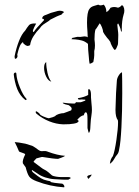

<svg xmlns="http://www.w3.org/2000/svg" viewBox="-20 -501 595 823"><path d="M384 -476 401 -481 406 -479Q407 -478 411 -478Q416 -478 425 -481Q436 -468 436 -449Q445 -454 448.5 -460Q452 -466 454 -468Q463 -471 469 -471Q477 -471 486 -468Q496 -471 500 -477Q503 -480 507 -476L508 -475Q513 -466 513 -456Q513 -447 510 -439Q502 -413 502 -376V-364Q497 -369 497 -376Q494 -386 487 -400Q483 -400 483 -393Q483 -388 485 -374Q487 -360 487 -351L486 -316L485 -309Q484 -307 480 -297Q476 -287 471 -287Q466 -292 460 -303.5Q454 -315 453 -321Q447 -331 439 -339Q425 -357 422 -364Q422 -371 417 -384Q412 -397 407 -401Q405 -398 399 -388Q393 -378 389 -374Q385 -359 385 -332Q387 -316 387 -306Q387 -293 384 -282V-264Q384 -255 380 -235Q377 -233 372.5 -230.5Q368 -228 364 -228Q363 -233 362 -241.5Q361 -250 361 -254L358 -287L357 -313Q344 -324 330.5 -327.5Q317 -331 304 -332Q291 -333 286 -333L291 -339Q295 -339 304 -341.5Q313 -344 318 -343Q323 -342 330 -343.5Q337 -345 342 -345Q351 -345 356 -341L355 -364Q353 -388 353 -404Q353 -449 363 -462Q369 -472 384 -476ZM43 -262Q50 -296 61.5 -325.5Q73 -355 88 -370Q95 -382 105 -394Q114 -402 135 -400Q125 -382 122 -373Q119 -364 125 -364Q132 -377 169 -415Q169 -417 167 -419Q165 -421 162 -420L161 -423Q161 -433 179 -438Q198 -447 217 -451Q229 -455 235 -455Q243 -455 248.5 -453Q254 -451 254 -448Q250 -446 247 -442.5Q244 -439 243 -438Q226 -433 196 -417Q190 -411 178 -404Q176 -403 166.5 -396.5Q157 -390 150 -379Q136 -365 124 -346.5Q112 -328 109 -308Q107 -306 103.5 -305Q100 -304 97 -304L90 -307Q88 -309 83 -312.5Q78 -316 79 -321Q70 -315 65.5 -304.5Q61 -294 58 -282.5Q55 -271 54 -267L55 -261V-260Q55 -256 52 -252.5Q49 -249 46 -249Q43 -249 43 -254Q42 -259 43 -262ZM169 -210Q169 -191 178 -172.5Q187 -154 200 -151Q189 -164 183.5 -189Q178 -214 178 -235Q169 -229 169 -210ZM54 -119Q66 -90 88 -73Q91 -71 93 -73Q95 -75 93 -78Q79 -92 65 -127Q52 -158 50 -185Q50 -190 46 -190Q44 -190 41.5 -188Q39 -186 39 -182Q40 -170 44 -152Q48 -134 54 -119ZM482 162Q489 154 491 138Q497 112 500.5 44Q504 -24 504 -102Q504 -163 503 -191Q497 -190 489.5 -178.5Q482 -167 481 -156Q477 -113 475 -30Q475 1 485 14Q486 16 486 24Q486 50 479 98.5Q472 147 464 168Q453 181 451 201Q462 194 469.5 180.5Q477 167 482 162ZM136 -14Q161 7 191 19Q221 31 251 32Q281 32 296 29L305 27Q311 26 315.5 21Q320 16 311 13Q325 -5 339 -7Q340 -8 341.5 -13.5Q343 -19 349 -20Q353 -17 354 -10Q355 -3 355 11Q355 25 355 31V48Q356 51 357.5 58.5Q359 66 361 69Q366 64 367 49.5Q368 35 368 32Q368 25 369.5 11.5Q371 -2 372 -7Q374 -21 374 -29Q374 -41 372 -59L370 -84V-94Q370 -110 365 -117L361 -119Q360 -119 359.5 -118Q359 -117 358 -117V-94Q343 -85 314 -80V-79Q314 -74 321 -74Q324 -74 327.5 -74.5Q331 -75 338 -74Q338 -74 342.5 -74Q347 -74 346 -71Q345 -69 339.5 -67.5Q334 -66 330 -64Q326 -62 317.5 -62.5Q309 -63 305 -63Q305 -58 298 -57Q276 -57 249 -61Q249 -57 259 -54L275 -50Q282 -45 285.5 -40.5Q289 -36 285 -28Q281 -26 269.5 -22Q258 -18 253 -16Q244 -16 232.5 -12.5Q221 -9 216 -3Q210 1 189 6Q182 5 166.5 -1.5Q151 -8 150 -13Q149 -15 143 -19.5Q137 -24 135 -24Q133 -24 133 -20.5Q133 -17 136 -14ZM184 149 182 148Q176 146 168.5 146.5Q161 147 158 147Q150 147 136 135Q121 125 118 124Q115 123 89 115Q59 109 43 108Q53 127 61 147Q62 150 74.5 153.5Q87 157 88 161Q75 187 78 199Q79 201 83.5 207Q88 213 90 216Q97 244 105 255.5Q113 267 137 276Q194 298 255 302Q256 301 256 299Q256 294 251.5 289.5Q247 285 243 286Q237 285 225 284Q213 283 205 281Q198 280 197 278.5Q196 277 196 276Q194 275 182 273Q167 270 155.5 263Q144 256 124 240Q120 237 117.5 233Q115 229 118 228Q122 231 129.5 235.5Q137 240 141 243Q154 253 174 259.5Q194 266 213 267Q255 270 273 269Q274 268 278 266Q282 264 283 263Q283 258 272 258H241Q232 258 220 256Q208 254 203 251Q197 245 187 237Q177 229 170 226Q165 224 154.5 216Q144 208 140 205L124 193Q124 190 129.5 185Q135 180 136 178Q141 177 151 174Q161 171 163 172Q211 180 229 180Q232 179 244 174.5Q256 170 259 167Q227 165 184 149ZM373 247Q364 249 359 251Q354 253 354 257Q354 259 359 266Q361 263 366.5 257.5Q372 252 373 247Z"/></svg>

Font: BM Euljiro oraeorae
Style: Regular
Weight: 400
Designer: Bongjin Kim; Bomjun Kim; Myungsoo Han; Hyesun Chae; Mikyoung Jeong; Wujin Sim; Minjae Kang; Suwha Jang;
Foundry: Sandoll Inc.
Version: Version 1.000;hotconv 1.0.109;makeexe 2.5.65596